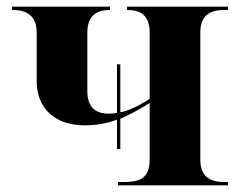

<svg xmlns="http://www.w3.org/2000/svg" viewBox="-20 -556 721 576"><path d="M334 0H664V-10H653C614 -10 581 -23 581 -77V-459C581 -513 614 -526 653 -526H664V-536H361V-526H363C399 -526 429 -512 429 -458V-259C393 -237 367 -224 341 -219V-363H331V-217C323 -216 315 -215 306 -215C264 -215 242 -237 242 -283V-459C242 -515 278 -526 308 -526H310V-536H16V-526H19C62 -526 90 -507 90 -458V-312C90 -234 142 -180 234 -180C271 -180 302 -186 331 -197V-109H341V-200C370 -212 398 -228 429 -247V-77C429 -18 395 -10 351 -10H334Z"/></svg>

Font: Noto Serif Display
Style: Bold
Weight: 700
Designer: Monotype Design Team
Foundry: Monotype Imaging Inc.
Version: Version 2.009